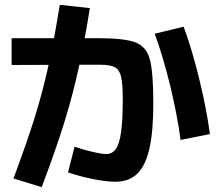

<svg xmlns="http://www.w3.org/2000/svg" viewBox="-20 -773 904 798"><path d="M262.7 -56.6 290 -163.1Q328.6 -149.9 366 -141.4Q403.3 -132.8 421.9 -132.8Q446.8 -132.8 461.7 -154.3Q476.6 -175.8 483.4 -225.1Q490.2 -274.4 490.2 -359.4Q490.2 -423.8 483.6 -453.1Q477.1 -482.4 458 -493.2Q439 -503.9 397.5 -503.9H310.1Q283.7 -381.8 247.6 -265.4Q211.4 -148.9 153.3 4.9L36.1 -31.2Q92.3 -182.1 124.8 -286.4Q157.2 -390.6 182.1 -503.4L28.3 -502.9V-614.3H204.6Q214.8 -669.4 228.5 -752.9L353.5 -739.3Q344.7 -683.1 332 -614.3H384.8Q496.6 -614.3 542.2 -597.2Q587.9 -580.1 602.5 -527.1Q617.2 -474.1 617.2 -343.8Q617.2 -227.1 601.1 -155.8Q585 -84.5 550.5 -51Q516.1 -17.6 459 -17.6Q423.3 -17.6 367.7 -28.6Q312 -39.6 262.7 -56.6ZM623 -632.8 743.2 -662.1Q778.3 -566.9 808.1 -444.8Q837.9 -322.8 852.5 -215.8L730.5 -191.4Q717.3 -293 687.3 -416.7Q657.2 -540.5 623 -632.8Z"/></svg>

Font: Pretendard GOV
Style: Bold
Weight: 700
Designer: Base glyphs from Inter by Rasmus Andersson; Hangeul glyphs from Noto Sans CJK(Source Han Sans) by Jang Soo-young and Kan
Foundry: Kil Hyung-jin
Version: Version 1.309